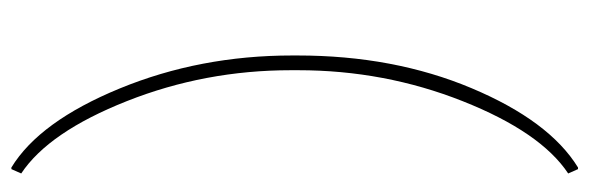

<svg xmlns="http://www.w3.org/2000/svg" viewBox="-376 -454 1055 344"><g transform="rotate(-90 152.0 -281.5)"><path d="M225.1 -276.4Q225.1 -104 166.5 35.4Q107.9 174.8 24.4 226.1H21.5L13.7 208.5Q87.9 159.2 143.3 19.3Q198.7 -120.6 198.7 -275.4V-288.1Q198.7 -442.4 143.3 -582.3Q87.9 -722.2 13.7 -771.5L21.5 -789.1H24.4Q106.9 -738.8 166 -595Q225.1 -451.2 225.1 -286.1Z"/></g></svg>

Font: Roboto-Thin
Style: Regular
Weight: 250
Designer: Google
Version: Version 1.100141; 2013; ttfautohint (v0.94.14-c901) -l 8 -r 